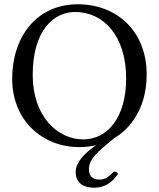

<svg xmlns="http://www.w3.org/2000/svg" viewBox="-20 -678 742 898"><path d="M532 135C528 128 522 124 513 124C491 146 475 162 446 162C409 162 396 141 396 115C396 66 433 34 516 -33C551 -54 581 -82 604 -116C644 -173 666 -245 666 -329C666 -536 523 -658 344 -658C150 -658 37 -504 37 -310C37 -113 180 10 350 10C378 10 404 7 429 1C373 41 334 82 334 126C334 180 372 200 422 200C463 200 503 180 532 135ZM331 -622C463 -622 570 -512 570 -310C570 -131 484 -26 370 -26C248 -26 133 -135 133 -327C133 -537 232 -622 331 -622Z"/></svg>

Font: Libertinus Math
Style: Regular
Weight: 400
Designer: Philipp H. Poll, Khaled Hosny
Foundry: Caleb Maclennan
Version: Version 7.050;RELEASE